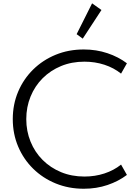

<svg xmlns="http://www.w3.org/2000/svg" viewBox="-20 -1144 844 1180"><path d="M494.5 16Q402 16 322.5 -16.5Q243 -49 183.8 -107.2Q124.5 -165.5 91.5 -243.5Q58.5 -321.5 58.5 -412Q58.5 -502.5 91.5 -580.5Q124.5 -658.5 183.8 -716.8Q243 -775 322.2 -807.5Q401.5 -840 494.5 -840Q572 -840 640 -817.2Q708 -794.5 760 -755L724 -691.5Q680 -727 622 -746Q564 -765 499 -765Q420.5 -765 355.2 -738Q290 -711 242 -663Q194 -615 167.8 -550.5Q141.5 -486 141.5 -412Q141.5 -338 167.8 -273.5Q194 -209 242 -161Q290 -113 355.2 -86Q420.5 -59 499 -59Q564 -59 622 -78Q680 -97 724 -132.5L760 -69Q708.5 -30 640.8 -7Q573 16 494.5 16ZM488.5 -906.5 451 -934 546 -1123.5 603.5 -1082.5Z"/></svg>

Font: Spartan Thin
Style: Regular
Weight: 400
Version: Version 1.004